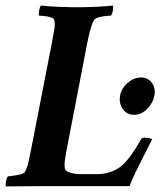

<svg xmlns="http://www.w3.org/2000/svg" viewBox="-29 -666 583 689"><path d="M402 -323Q407 -350 429.5 -369Q452 -388 477 -388Q502 -388 516 -369Q530 -350 525 -323Q520 -296 499 -275Q478 -254 452 -254Q426 -254 411.5 -275Q397 -296 402 -323ZM212 -138Q212 -137 211 -134Q209 -123 205 -98.5Q201 -74 204 -61Q206 -51 224 -46Q242 -41 259 -41H319Q345 -41 368 -49Q391 -57 410 -73Q442 -103 477 -166Q480 -172 491 -172Q498 -172 507 -170Q516 -168 517 -166Q504 -140 488 -109Q472 -78 458 -49Q444 -20 436 2H121Q73 2 37.5 2.5Q2 3 -8 3Q-10 -2 -7.5 -15Q-5 -28 -1 -33Q5 -34 18.5 -35.5Q32 -37 45 -40.5Q58 -44 61 -50Q69 -65 74 -88Q79 -111 85 -142L155 -501Q156 -505 156.5 -509Q157 -513 158 -517Q163 -542 166 -561Q169 -580 166 -593Q165 -600 154 -603.5Q143 -607 130 -608.5Q117 -610 111 -610Q109 -615 111.5 -628.5Q114 -642 118 -646Q144 -643 181.5 -641.5Q219 -640 247 -640Q276 -640 312.5 -641.5Q349 -643 376 -646Q378 -642 376 -628.5Q374 -615 369 -610Q363 -610 349.5 -608.5Q336 -607 324 -603.5Q312 -600 308 -593Q300 -578 294 -555.5Q288 -533 282 -501Z"/></svg>

Font: Amiri
Style: Bold Italic
Weight: 700
Italic angle: 10°
Designer: Khaled Hosny
Version: Version 0.113